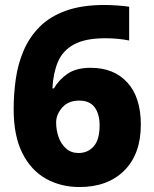

<svg xmlns="http://www.w3.org/2000/svg" viewBox="-20 -743 619 773"><path d="M35 -303Q35 -364 43.5 -424.5Q52 -485 75 -539Q98 -593 139 -634.5Q180 -676 244.5 -699.5Q309 -723 401 -723Q422 -723 451 -721Q480 -719 500 -716V-580Q480 -584 456 -586.5Q432 -589 404 -589Q323 -589 277.5 -564Q232 -539 213 -493.5Q194 -448 191 -387H197Q217 -422 252 -446Q287 -470 345 -470Q439 -470 493 -410.5Q547 -351 547 -241Q547 -123 480.5 -56.5Q414 10 300 10Q225 10 165 -23.5Q105 -57 70 -126.5Q35 -196 35 -303ZM296 -127Q334 -127 357.5 -154Q381 -181 381 -238Q381 -284 361 -311Q341 -338 299 -338Q255 -338 230.5 -310Q206 -282 206 -250Q206 -220 215.5 -192Q225 -164 245.5 -145.5Q266 -127 296 -127Z"/></svg>

Font: Noto Kufi Arabic ExtraBold
Style: Regular
Weight: 800
Designer: Monotype Design Team, David Williams, Khaled Hosny
Foundry: Google LLC
Version: Version 2.109; ttfautohint (v1.8.4.7-5d5b)